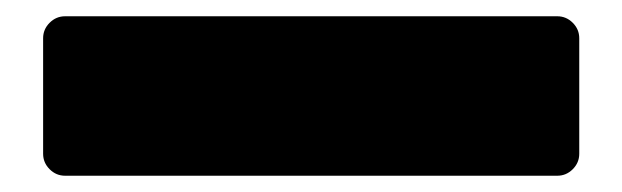

<svg xmlns="http://www.w3.org/2000/svg" viewBox="-20 -118 765 236"><path d="M692 -71V71Q692 82 684 90Q676 98 665 98H60Q49 98 41 90Q33 82 33 71V-71Q33 -82 41 -90Q49 -98 60 -98H665Q676 -98 684 -90Q692 -82 692 -71Z"/></svg>

Font: Rubik
Style: Regular
Weight: 900
Designer: Hubert & Fischer
Foundry: Hubert & Fischer
Version: Version 1.100